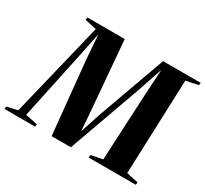

<svg xmlns="http://www.w3.org/2000/svg" viewBox="-195 -962 1264 1182"><g transform="rotate(30 436.5 -371.5)"><path d="M-47 0 -44.5 -18 31.5 -35.5 194.5 -707 111.5 -725 114.5 -743H379.5L420.5 -257L431 -116.5L477 -257.5L652 -743H920L917.5 -725.5L830.5 -707.5L805.5 -36L889 -18L887 0H551.5L554 -19L635.5 -35.5L659.5 -518L670 -691L613 -522.5L425.5 0H288.5L237 -521L224.5 -686.5L190.5 -522L87.5 -35.5L173.5 -18L171 0Z"/></g></svg>

Font: Merriweather 144pt ExtraBold
Style: Italic
Weight: 800
Italic angle: -7.8°
Version: Version 2.101